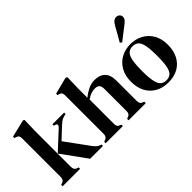

<svg xmlns="http://www.w3.org/2000/svg" viewBox="-58 -1281 1805 1805"><g transform="rotate(-45 844.5 -378.0)"><path d="M23 0V-19L38 -24Q72 -34 72 -73V-591Q72 -611 64 -621.5Q56 -632 36 -637L23 -641V-660L198 -702L211 -693L207 -552V-73Q207 -33 241 -23L255 -19V0ZM389 0 208 -250 385 -414Q398 -425 400 -438.5Q402 -452 383 -457L367 -461V-480H523V-461L494 -454Q472 -448 458 -437.5Q444 -427 425 -410L315 -307L485 -74Q501 -53 514 -41.5Q527 -30 549 -22L559 -19V0Z M595 0V-20L608 -24Q644 -35 644 -74V-589Q644 -610 637 -620.5Q630 -631 610 -636L595 -640V-659L764 -702L780 -693L776 -552V-424Q811 -453 852.5 -474Q894 -495 942 -495Q1008 -495 1045.5 -458Q1083 -421 1083 -344V-73Q1083 -53 1091 -41Q1099 -29 1119 -23L1128 -20V0H900V-20L912 -24Q948 -34 948 -74V-363Q948 -404 934 -420Q920 -436 885 -436Q861 -436 834.5 -427Q808 -418 779 -397V-72Q779 -52 787 -40Q795 -28 814 -23L823 -20V0Z M1418 14Q1344 14 1288.5 -17Q1233 -48 1202.5 -105Q1172 -162 1172 -241Q1172 -320 1204.5 -377Q1237 -434 1292.5 -464.5Q1348 -495 1418 -495Q1488 -495 1543.5 -464.5Q1599 -434 1631.5 -377.5Q1664 -321 1664 -241Q1664 -162 1633.5 -104.5Q1603 -47 1548 -16.5Q1493 14 1418 14ZM1418 -14Q1454 -14 1476.5 -33.5Q1499 -53 1509 -102Q1519 -151 1519 -239Q1519 -328 1509 -377.5Q1499 -427 1476.5 -446.5Q1454 -466 1418 -466Q1382 -466 1360 -446.5Q1338 -427 1327.5 -377.5Q1317 -328 1317 -239Q1317 -151 1327.5 -102Q1338 -53 1360 -33.5Q1382 -14 1418 -14ZM1357 -575Q1373 -603 1391.5 -634.5Q1410 -666 1435 -712Q1452 -743 1468 -756.5Q1484 -770 1504 -770Q1522 -770 1536.5 -758Q1551 -746 1551 -726Q1551 -707 1538 -691Q1525 -675 1496 -654Q1456 -623 1427 -601Q1398 -579 1375 -560Z"/></g></svg>

Font: DM Serif Text
Style: Regular
Weight: 400
Designer: Colophon Foundry, Frank Grießhammer
Foundry: Colophon Foundry
Version: Version 5.200; ttfautohint (v1.8.3)